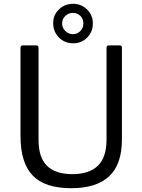

<svg xmlns="http://www.w3.org/2000/svg" viewBox="-20 -981 749 1011"><path d="M622 -247Q622 -115 554.5 -52.5Q487 10 355 10Q216 10 152 -57Q88 -124 88 -264V-728Q88 -742 99 -742H171Q183 -742 183 -729V-243Q183 -152 227.5 -108Q272 -64 361 -64Q450 -64 495.5 -108.5Q541 -153 541 -246V-729Q541 -742 552 -742H611Q622 -742 622 -730ZM469 -858Q469 -813 439 -783Q409 -753 365 -753Q321 -753 290.5 -783.5Q260 -814 260 -860Q260 -902 290.5 -931.5Q321 -961 365 -961Q408 -961 438.5 -931Q469 -901 469 -858ZM419 -857Q419 -882 403 -897.5Q387 -913 364 -913Q341 -913 324 -897Q307 -881 307 -857Q307 -835 324 -818Q341 -801 364 -801Q387 -801 403 -817.5Q419 -834 419 -857Z"/></svg>

Font: Libre Franklin
Style: Regular
Weight: 400
Designer: Pablo Impallari, Rodrigo Fuenzalida
Foundry: Impallari Type
Version: Version 1.001; ttfautohint (v1.4.1)